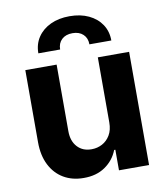

<svg xmlns="http://www.w3.org/2000/svg" viewBox="-85 -833 792 912"><g transform="rotate(-10 311.0 -377.5)"><path d="M410.4 -232V-545.9H561.3V0H416.2V-99.2H410.4Q392 -51.6 349.4 -22.1Q306.7 7.3 245.3 6.8Q190.5 6.8 148.9 -17.7Q107.3 -42.3 84 -88.3Q60.7 -134.4 60.7 -198V-545.9H211.7V-224.6Q211.7 -177 237.6 -148.8Q263.5 -120.6 306.6 -121.1Q333.8 -121.1 357.3 -133.6Q380.9 -146.1 395.6 -170.8Q410.4 -195.6 410.4 -232ZM135.5 -613.7Q135.5 -657.9 157.8 -691.2Q180 -724.4 219.6 -743.1Q259.3 -761.7 311.5 -761.7Q364 -761.7 403.5 -743.1Q443.1 -724.4 465.3 -691.2Q487.5 -657.9 487.5 -613.7H381.8Q381.8 -643.9 362.8 -661.9Q343.8 -679.9 311.5 -679.9Q278.7 -679.9 259.7 -661.9Q240.6 -643.9 240.6 -613.7Z"/></g></svg>

Font: Inter V
Style: 
Weight: 400
Designer: Rasmus Andersson
Foundry: rsms
Version: Version 4.000;git-a3f224843